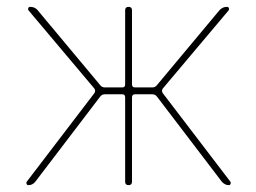

<svg xmlns="http://www.w3.org/2000/svg" viewBox="-20 -540 748 560"><path d="M63 0Q59 0 57.5 -3.5Q56 -7 58 -10L255 -268Q260 -275 255 -282L63 -510Q61 -513 62.5 -516.5Q64 -520 68 -520Q82 -520 90 -510L272 -292Q277 -285 286 -285H337Q345 -285 345 -294V-510Q345 -520 355 -520Q365 -520 365 -510V-294Q365 -285 374 -285H424Q433 -285 438 -292L620 -510Q629 -520 642 -520Q646 -520 647.5 -516.5Q649 -513 647 -510L455 -282Q450 -275 455 -268L652 -10Q654 -7 652.5 -3.5Q651 0 647 0Q636 0 627 -10L438 -258Q433 -265 424 -265H374Q365 -265 365 -256V-10Q365 0 355 0Q345 0 345 -10V-256Q345 -265 337 -265H286Q277 -265 272 -258L83 -10Q75 0 63 0Z"/></svg>

Font: Rounded Mplus 1c Thin
Style: Regular
Weight: 250
Version: Version 1.059.20150529